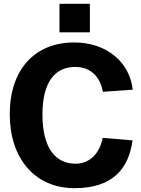

<svg xmlns="http://www.w3.org/2000/svg" viewBox="-20 -974 737 1004"><path d="M368 -752C159 -752 31 -607 31 -377C31 -147 161 10 370 10C576 10 654 -99 673 -240L517 -253C502 -175 452 -118 375 -118C273 -118 202 -196 202 -375C202 -554 274 -624 373 -624C457 -624 504 -570 518 -494L674 -505C658 -650 537 -752 368 -752ZM291 -954V-805H450V-954Z"/></svg>

Font: Cheyenne Sans
Style: Bold
Weight: 700
Designer: The Public Sans project authors (U.S. Web Design System), Libre Franklin designed by Pablo Impallari and Rodrigo Fuenzal
Foundry: The Cheyenne Sans Project Authors
Version: Version 2.007